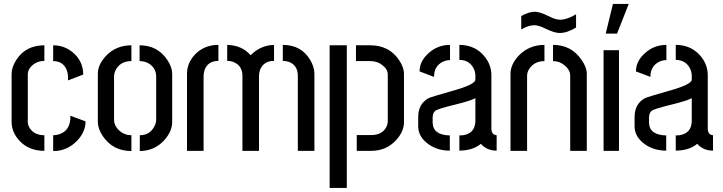

<svg xmlns="http://www.w3.org/2000/svg" viewBox="-20 -755 3621 961"><path d="M38.1 -144.5Q38.1 -92.8 78.1 -49.8Q125 0 202.1 0V-78.1Q149.4 -78.1 127 -117.2Q119.1 -130.9 119.1 -144.5V-381.8Q119.1 -413.1 151.4 -435.5Q173.8 -450.2 202.1 -450.2V-528.3Q108.4 -528.3 61.5 -455.1Q38.1 -418.9 38.1 -383.8ZM246.1 -449.2Q293.9 -449.2 312.5 -408.2Q319.3 -392.6 320.3 -376V-352.5L396.5 -381.8Q396.5 -453.1 337.9 -498Q296.9 -528.3 246.1 -528.3ZM246.1 1Q315.4 2 367.2 -51.8Q408.2 -95.7 408.2 -147.5L332 -175.8Q332 -174.8 332 -173.8Q332 -172.9 332 -169.9Q332 -167 332 -165Q332 -163.1 332 -160.6Q332 -158.2 332 -156.2L331.1 -154.3Q326.2 -99.6 276.4 -83Q261.7 -78.1 246.1 -78.1Z M469.7 -144.5V-385.7Q469.7 -431.6 510.7 -475.6Q561.5 -528.3 637.7 -528.3V-449.2Q580.1 -449.2 557.6 -401.4Q550.8 -386.7 550.8 -372.1V-157.2Q550.8 -121.1 584 -95.7Q607.4 -78.1 637.7 -78.1V1Q544.9 1 494.1 -74.2Q469.7 -111.3 469.7 -144.5ZM679.7 1V-78.1Q731.4 -78.1 753.9 -125Q761.7 -140.6 761.7 -155.3V-372.1Q761.7 -412.1 727.5 -435.5Q706.1 -449.2 678.7 -449.2V-528.3Q768.6 -528.3 817.4 -455.1Q841.8 -418.9 841.8 -385.7V-144.5Q841.8 -96.7 800.8 -51.8Q752.9 0 679.7 1Z M916 0V-385.7Q916 -440.4 957 -483.4Q1002.9 -530.3 1073.2 -530.3V-450.2Q1020.5 -450.2 1003.9 -404.3Q999 -389.6 999 -375V0ZM1117.2 -450.2V-530.3Q1191.4 -528.3 1234.4 -478.5Q1283.2 -528.3 1351.6 -530.3V-450.2Q1298.8 -450.2 1281.2 -404.3Q1276.4 -390.6 1276.4 -375V0H1193.4V-375Q1193.4 -424.8 1151.4 -443.4Q1135.7 -450.2 1117.2 -450.2ZM1395.5 -450.2V-530.3Q1488.3 -530.3 1533.2 -454.1Q1553.7 -418.9 1553.7 -385.7V0H1470.7V-375Q1470.7 -428.7 1425.8 -445.3Q1412.1 -450.2 1395.5 -450.2Z M1765.6 0V-79.1H1838.9Q1894.5 -79.1 1915 -122.1Q1920.9 -134.8 1920.9 -146.5V-381.8Q1920.9 -409.2 1891.6 -430.7Q1867.2 -449.2 1833 -449.2H1761.7V-528.3H1833Q1927.7 -528.3 1977.5 -454.1Q2002 -418 2002 -384.8V-143.6Q2002 -95.7 1960.9 -51.8Q1912.1 0 1837.9 0ZM1629.9 185.5V-528.3H1715.8V185.5Z M2073.2 -123Q2073.2 -69.3 2126 -32.2Q2170.9 -1 2231.4 -1V-77.1Q2146.5 -79.1 2145.5 -141.6V-168Q2146.5 -189.5 2157.2 -199.2Q2168.9 -210 2261.7 -232.4Q2334 -250 2359.4 -263.7V-151.4Q2359.4 -87.9 2297.9 -78.1Q2288.1 -77.1 2279.3 -77.1V-1Q2347.7 -2 2386.7 -35.2Q2417 -1 2465.8 -1V-78.1Q2440.4 -80.1 2439.5 -110.4V-377.9Q2439.5 -440.4 2391.6 -487.3Q2346.7 -530.3 2279.3 -530.3V-455.1Q2325.2 -455.1 2347.7 -418Q2359.4 -398.4 2359.4 -375V-356.4Q2359.4 -332 2243.2 -299.8Q2138.7 -270.5 2123 -262.7Q2073.2 -233.4 2073.2 -169.9ZM2080.1 -397.5 2152.3 -370.1Q2152.3 -424.8 2197.3 -446.3Q2213.9 -454.1 2232.4 -454.1V-530.3Q2165 -530.3 2117.2 -481.4Q2080.1 -444.3 2080.1 -397.5Z M2588.9 -607.4V-674.8Q2627 -696.3 2657.2 -696.3Q2681.6 -696.3 2726.6 -673.8Q2760.7 -656.2 2785.2 -656.2Q2819.3 -657.2 2863.3 -683.6V-617.2Q2818.4 -589.8 2781.2 -589.8Q2754.9 -589.8 2709 -612.3Q2675.8 -628.9 2653.3 -628.9Q2623 -627.9 2588.9 -607.4ZM2535.2 0V-385.7Q2535.2 -432.6 2577.1 -477.5Q2628.9 -530.3 2705.1 -530.3V-449.2Q2655.3 -449.2 2628.9 -410.2Q2618.2 -393.6 2618.2 -376V0ZM2748 -449.2V-530.3Q2838.9 -530.3 2889.6 -457Q2917 -418.9 2917 -385.7V0H2834V-376Q2834 -406.2 2803.7 -429.7Q2779.3 -449.2 2748 -449.2Z M3011.7 -586.9 3047.9 -735.4H3127L3068.4 -586.9ZM3001 0V-503.9H3078.1V0Z M3156.2 -123Q3156.2 -69.3 3209 -32.2Q3253.9 -1 3314.5 -1V-77.1Q3229.5 -79.1 3228.5 -141.6V-168Q3229.5 -189.5 3240.2 -199.2Q3252 -210 3344.7 -232.4Q3417 -250 3442.4 -263.7V-151.4Q3442.4 -87.9 3380.9 -78.1Q3371.1 -77.1 3362.3 -77.1V-1Q3430.7 -2 3469.7 -35.2Q3500 -1 3548.8 -1V-78.1Q3523.4 -80.1 3522.5 -110.4V-377.9Q3522.5 -440.4 3474.6 -487.3Q3429.7 -530.3 3362.3 -530.3V-455.1Q3408.2 -455.1 3430.7 -418Q3442.4 -398.4 3442.4 -375V-356.4Q3442.4 -332 3326.2 -299.8Q3221.7 -270.5 3206.1 -262.7Q3156.2 -233.4 3156.2 -169.9ZM3163.1 -397.5 3235.4 -370.1Q3235.4 -424.8 3280.3 -446.3Q3296.9 -454.1 3315.4 -454.1V-530.3Q3248 -530.3 3200.2 -481.4Q3163.1 -444.3 3163.1 -397.5Z"/></svg>

Font: Post No Bills Colombo SemiBold
Style: Regular
Weight: 600
Designer: Kosala Senevirathne, Siva Puranthara, Lasantha Premarathna, Tharique Azeez
Foundry: Mooniak
Version: Version 1.220 ; ttfautohint (v1.6)